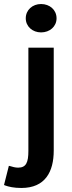

<svg xmlns="http://www.w3.org/2000/svg" viewBox="-66 -728 359 954"><path d="M24 105C10 105 -4 101 -17 97L-22 96L-46 191L-42 193C-23 200 3 206 40 206C159 206 201 125 201 20V-491H75V22C75 79 64 105 24 105ZM215 -637C215 -679 181 -708 138 -708C96 -708 62 -679 62 -637C62 -596 96 -567 138 -567C181 -567 215 -596 215 -637Z"/></svg>

Font: Falling Sky
Style: Med
Weight: 500
Designer: Paul D. Hunt
Foundry: Adobe Systems Incorporated
Version: Version 1.02